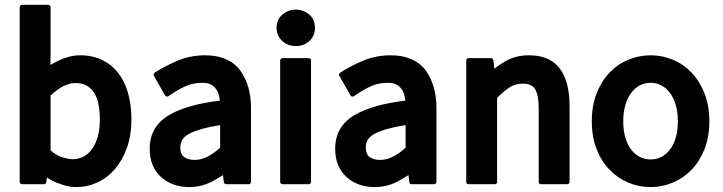

<svg xmlns="http://www.w3.org/2000/svg" viewBox="-20 -738 2953 784"><path d="M168.9 5.9Q168.5 9.3 166 11.7Q163.6 14.2 159.7 14.2H69.8Q65.9 14.2 63.2 11.5Q60.5 8.8 60.5 4.9V-708.5Q60.5 -712.4 63.2 -715.3Q65.9 -718.3 69.8 -718.3H177.2Q181.2 -718.3 183.8 -715.3Q186.5 -712.4 186.5 -708.5V-507.8L185.5 -472.7Q192.4 -476.6 200.7 -481Q209 -485.4 220.2 -491.2Q240.2 -501 262.7 -506.6Q285.2 -512.2 307.1 -512.2Q358.4 -512.2 397.7 -492.9Q437 -473.6 463.4 -439.2Q489.7 -404.8 503.2 -356.7Q516.6 -308.6 516.6 -251Q516.6 -186.5 498.5 -135.3Q480.5 -84 449.7 -48.1Q418.9 -12.2 377.9 6.8Q336.9 25.9 291 25.9Q254.4 25.9 214.4 8.8V9.3Q192.4 0.5 171.9 -13.2ZM186.5 -124Q208.5 -104.5 233.4 -96.2Q258.3 -87.9 277.8 -87.9Q300.8 -87.9 320.8 -98.4Q340.8 -108.9 355.7 -129.4Q370.6 -149.9 379.2 -180.2Q387.7 -210.4 387.7 -250Q387.7 -285.2 382.1 -312.7Q376.5 -340.3 364.3 -359.4Q352.1 -378.4 333.3 -388.7Q314.5 -398.9 288.1 -398.9Q264.6 -398.9 240 -386.7Q215.3 -374.5 186.5 -348.1Z M890.6 -22.9Q879.4 -15.6 867.9 -9.3Q856.4 -2.9 844.7 3.9Q801.3 25.9 752.4 25.9Q683.6 25.9 637.7 -15.1Q591.3 -57.1 591.3 -130.9Q591.3 -220.7 669.4 -267.6Q743.2 -311 877.9 -327.1Q877.4 -333 875 -343.8Q872.1 -360.4 863.3 -373Q855 -385.3 841.8 -392.6Q828.6 -399.9 806.6 -399.9Q769 -399.9 738.3 -386.2Q706.1 -372.1 667.5 -345.2Q663.6 -342.8 660.2 -343.8Q656.7 -344.7 654.3 -348.1L608.4 -428.2Q606.4 -431.2 607.2 -434.8Q607.9 -438.5 610.8 -440.9Q633.3 -455.1 657 -467.5Q680.7 -480 706.5 -490.7Q757.8 -512.2 818.8 -512.2Q866.7 -512.2 902.6 -496.3Q938.5 -480.5 960.4 -451.2Q982.4 -420.9 993.7 -382.1Q1004.9 -343.3 1004.9 -295.9V4.9Q1004.9 8.8 1002.2 11.5Q999.5 14.2 995.6 14.2H903.3Q899.4 14.2 897 11.7Q894.5 9.3 894 5.9ZM716.3 -136.2Q716.3 -107.9 732.4 -96.4Q748.5 -85 774.4 -85Q801.8 -85 827.9 -98.6Q854 -112.3 878.9 -134.8V-227.1Q860.4 -224.1 843 -220.7Q825.7 -217.3 810.1 -212.9Q772 -203.1 751 -190.9Q731 -179.7 723.6 -165.8Q716.3 -151.9 716.3 -136.2Z M1188 -549.8Q1155.3 -549.8 1132.8 -570.3Q1109.4 -592.3 1109.4 -624.5Q1109.4 -658.2 1133.3 -678.7Q1156.2 -698.7 1188 -698.7Q1204.1 -698.7 1217.5 -693.6Q1231 -688.5 1242.7 -678.7Q1266.1 -658.7 1266.1 -624.5Q1266.1 -591.8 1243.2 -570.3Q1220.2 -549.8 1188 -549.8ZM1124 -491.2Q1124 -495.1 1127 -497.8Q1129.9 -500.5 1133.8 -500.5H1240.7Q1244.6 -500.5 1247.3 -497.8Q1250 -495.1 1250 -491.2V4.9Q1250 8.8 1247.3 11.5Q1244.6 14.2 1240.7 14.2H1133.8Q1129.9 14.2 1127 11.5Q1124 8.8 1124 4.9Z M1647.9 -22.9Q1636.7 -15.6 1625.2 -9.3Q1613.8 -2.9 1602.1 3.9Q1558.6 25.9 1509.8 25.9Q1440.9 25.9 1395 -15.1Q1348.6 -57.1 1348.6 -130.9Q1348.6 -220.7 1426.8 -267.6Q1500.5 -311 1635.3 -327.1Q1634.8 -333 1632.3 -343.8Q1629.4 -360.4 1620.6 -373Q1612.3 -385.3 1599.1 -392.6Q1585.9 -399.9 1564 -399.9Q1526.4 -399.9 1495.6 -386.2Q1463.4 -372.1 1424.8 -345.2Q1420.9 -342.8 1417.5 -343.8Q1414.1 -344.7 1411.6 -348.1L1365.7 -428.2Q1363.8 -431.2 1364.5 -434.8Q1365.2 -438.5 1368.2 -440.9Q1390.6 -455.1 1414.3 -467.5Q1438 -480 1463.9 -490.7Q1515.1 -512.2 1576.2 -512.2Q1624 -512.2 1659.9 -496.3Q1695.8 -480.5 1717.8 -451.2Q1739.7 -420.9 1751 -382.1Q1762.2 -343.3 1762.2 -295.9V4.9Q1762.2 8.8 1759.5 11.5Q1756.8 14.2 1752.9 14.2H1660.6Q1656.7 14.2 1654.3 11.7Q1651.9 9.3 1651.4 5.9ZM1473.6 -136.2Q1473.6 -107.9 1489.7 -96.4Q1505.9 -85 1531.7 -85Q1559.1 -85 1585.2 -98.6Q1611.3 -112.3 1636.2 -134.8V-227.1Q1617.7 -224.1 1600.3 -220.7Q1583 -217.3 1567.4 -212.9Q1529.3 -203.1 1508.3 -190.9Q1488.3 -179.7 1481 -165.8Q1473.6 -151.9 1473.6 -136.2Z M1985.4 -500.5Q1989.3 -500.5 1991.7 -498Q1994.1 -495.6 1994.6 -492.2L1998.5 -457Q2008.3 -465.3 2019.3 -472.7Q2030.3 -480 2042 -486.8Q2084 -512.2 2139.6 -512.2Q2225.1 -512.2 2265.4 -458.7Q2305.7 -405.3 2305.7 -306.2V4.9Q2305.7 8.8 2302.7 11.5Q2299.8 14.2 2295.9 14.2H2189Q2185.1 14.2 2182.4 11.5Q2179.7 8.8 2179.7 4.9V-294.9Q2179.7 -324.2 2175.5 -344.5Q2171.4 -364.7 2163.6 -376Q2149.4 -396.5 2114.3 -396.5Q2085 -396.5 2061.5 -381.8Q2049.8 -374 2036.6 -363Q2023.4 -352.1 2009.8 -338.9V4.9Q2009.8 8.8 2007.1 11.5Q2004.4 14.2 2000.5 14.2H1893.1Q1889.2 14.2 1886.5 11.5Q1883.8 8.8 1883.8 4.9V-491.2Q1883.8 -495.1 1886.5 -497.8Q1889.2 -500.5 1893.1 -500.5Z M2396.5 -242.7Q2396.5 -306.2 2416 -356.2Q2435.5 -406.2 2468.5 -440.9Q2501.5 -475.6 2545.2 -493.9Q2588.9 -512.2 2636.7 -512.2Q2684.6 -512.2 2728 -493.9Q2771.5 -475.6 2804.4 -440.9Q2837.4 -406.2 2856.9 -356.2Q2876.5 -306.2 2876.5 -242.7Q2876.5 -179.7 2856.9 -129.6Q2837.4 -79.6 2804.2 -45.2Q2771 -10.7 2727.5 7.6Q2684.1 25.9 2636.7 25.9Q2588.9 25.9 2545.4 7.6Q2502 -10.7 2468.8 -45.2Q2435.5 -79.6 2416 -129.6Q2396.5 -179.7 2396.5 -242.7ZM2524.9 -242.7Q2524.9 -206.1 2533.2 -177.2Q2541.5 -148.4 2556.4 -128.4Q2571.3 -108.4 2591.8 -97.7Q2612.3 -86.9 2636.7 -86.9Q2660.6 -86.9 2681.2 -97.7Q2701.7 -108.4 2716.6 -128.4Q2731.4 -148.4 2739.7 -177.2Q2748 -206.1 2748 -242.7Q2748 -278.8 2739.7 -307.9Q2731.4 -336.9 2716.6 -357.4Q2701.7 -377.9 2681.2 -388.9Q2660.6 -399.9 2636.7 -399.9Q2612.3 -399.9 2591.8 -388.9Q2571.3 -377.9 2556.4 -357.4Q2541.5 -336.9 2533.2 -307.9Q2524.9 -278.8 2524.9 -242.7Z"/></svg>

Font: Pyidaungsu ZawDecode
Style: Bold
Weight: 700
Designer: Sun Tun
Foundry: Your Own Font Foundry
Version: Version 2.50